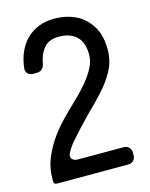

<svg xmlns="http://www.w3.org/2000/svg" viewBox="-108 -776 663 847"><g transform="rotate(-15 223.5 -353.0)"><path d="M32 -14V-28Q32 -72 47 -111.5Q62 -151 85.5 -187Q109 -223 138.5 -255Q168 -287 198 -315Q216 -332 238 -354Q260 -376 280.5 -401.5Q301 -427 315 -454Q329 -481 330 -507Q332 -566 303 -595Q274 -624 221 -624Q176 -624 153 -597Q130 -570 123 -529Q121 -514 111.5 -504.5Q102 -495 87 -495H70Q55 -495 45.5 -504.5Q36 -514 38 -529Q42 -567 56 -599.5Q70 -632 93 -655.5Q116 -679 148.5 -692.5Q181 -706 221 -706Q276 -706 320.5 -684.5Q365 -663 393 -614Q417 -570 415 -505Q413 -456 390 -415Q367 -374 335 -339Q318 -320 298.5 -300Q279 -280 257 -259Q233 -234 211.5 -211Q190 -188 170 -165Q148 -140 136 -116Q128 -100 136.5 -89.5Q145 -79 163 -79H371Q386 -79 395.5 -69.5Q405 -60 405 -45V-34Q405 -19 395.5 -9.5Q386 0 371 0H46Q32 0 32 -14Z"/></g></svg>

Font: Higure Gothic Medium
Style: Regular
Weight: 500
Designer: Yoshimichi Ohira
Foundry: Positype
Version: Version 1.000